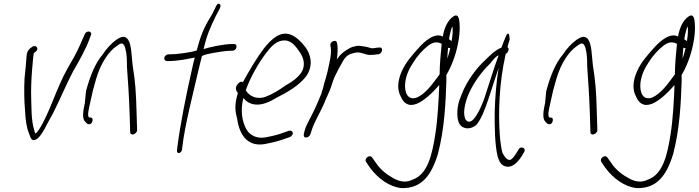

<svg xmlns="http://www.w3.org/2000/svg" viewBox="-20 -740 3730 1025"><path d="M122 -442C120 -406 115 -363 111 -321C108 -265 109 -198 114 -146C116 -100 122 -56 136 -25C143 -4 149 19 175 3C195 -9 216 -46 231 -77C241 -95 252 -114 263 -135C299 -206 333 -288 370 -359C402 -414 439 -478 460 -538L465 -551C467 -556 468 -560 466 -564C459 -577 439 -573 432 -557L427 -544C423 -535 416 -522 409 -504C391 -461 363 -413 338 -370C279 -264 243 -132 188 -48C182 -39 174 -28 168 -28C167 -31 164 -36 163 -45C146 -94 148 -174 146 -243C146 -295 149 -348 154 -398C156 -423 157 -439 161 -457C167 -462 177 -467 179 -476C181 -485 175 -494 165 -494C160 -494 156 -493 152 -490C135 -479 124 -468 122 -442Z M433 -190C424 -150 417 -108 434 -91C442 -82 447 -77 453 -77H459C465 -77 472 -85 474 -95C476 -105 473 -113 459 -113H455C445 -123 454 -158 461 -190L475 -253C481 -274 486 -295 493 -318C517 -401 559 -465 604 -495C621 -507 632 -515 642 -499C647 -491 651 -477 654 -458C657 -436 658 -410 658 -380C664 -294 668 -243 672 -133L675 -36C674 -11 711 -23 712 -45L709 -142C706 -254 702 -305 688 -392C682 -444 682 -501 664 -528C648 -552 626 -545 600 -527C574 -508 549 -481 528 -449C487 -401 460 -331 439 -253Z M857 -432C855 -422 862 -414 871 -414H879C933 -414 984 -426 1020 -433C1015 -416 1011 -399 1007 -380C974 -235 941 -71 926 52L925 62C922 86 950 79 952 57L953 47C967 -74 1010 -237 1043 -380C1048 -401 1053 -422 1058 -441C1074 -449 1092 -452 1110 -456C1138 -461 1183 -469 1211 -469H1220C1230 -469 1240 -476 1242 -486C1245 -497 1240 -505 1229 -505H1220C1173 -505 1097 -488 1067 -478C1085 -556 1103 -594 1132 -654L1154 -696C1165 -719 1145 -730 1135 -710L1114 -667C1079 -609 1060 -576 1038 -499C1035 -490 1033 -480 1030 -470C1023 -469 1016 -467 1010 -465C981 -459 928 -450 886 -450H879C869 -450 859 -441 857 -432Z M1246 -287C1233 -270 1242 -253 1250 -243L1249 -240C1232 -183 1234 -149 1246 -107C1258 -19 1302 45 1394 29C1421 24 1457 16 1486 6L1527 -8C1532 -10 1536 -14 1539 -18C1551 -34 1536 -45 1522 -42L1480 -27C1454 -18 1425 -12 1400 -7C1348 3 1310 -20 1292 -56C1274 -93 1262 -145 1279 -217C1294 -198 1314 -185 1343 -182C1382 -178 1423 -198 1456 -218C1508 -245 1579 -282 1618 -338C1655 -397 1636 -452 1612 -486C1590 -516 1561 -544 1532 -555C1477 -576 1428 -532 1387 -479C1353 -434 1312 -366 1277 -302C1263 -308 1252 -296 1246 -287ZM1292 -258C1318 -332 1363 -407 1400 -456C1427 -492 1453 -518 1485 -523C1531 -531 1556 -497 1580 -462C1597 -437 1616 -396 1588 -352C1569 -324 1535 -300 1503 -283C1469 -258 1437 -239 1402 -225C1351 -205 1311 -227 1292 -258Z M1602 -25C1600 -15 1603 -6 1613 -6C1625 -6 1632 -12 1637 -23L1643 -42C1658 -91 1689 -138 1710 -187C1722 -219 1740 -251 1749 -281C1756 -303 1764 -327 1774 -345L1788 -373L1805 -403C1820 -433 1836 -448 1858 -454L1869 -457C1905 -469 1931 -443 1962 -447C1971 -447 1986 -448 1993 -450H2000C2023 -454 2028 -491 2004 -486H1998C1988 -484 1979 -484 1969 -482C1965 -482 1962 -483 1958 -484L1943 -488C1936 -490 1930 -491 1923 -492L1903 -495C1890 -498 1873 -492 1860 -489L1847 -483C1821 -469 1798 -453 1778 -422C1783 -457 1785 -487 1779 -511C1775 -534 1739 -517 1744 -497C1745 -488 1747 -485 1747 -473C1748 -446 1741 -413 1733 -379C1730 -365 1728 -352 1724 -341C1720 -322 1714 -308 1710 -292L1706 -274C1704 -266 1701 -257 1698 -249C1697 -247 1696 -245 1697 -243C1682 -209 1669 -174 1652 -141C1637 -109 1616 -76 1607 -45Z M1932 112C1931 117 1932 121 1934 124L1955 155C1998 213 2058 257 2122 264C2230 268 2283 197 2318 81C2353 -52 2359 -191 2363 -306V-321C2363 -326 2362 -333 2363 -340C2389 -383 2413 -445 2424 -503C2432 -539 2435 -576 2434 -600C2433 -625 2432 -674 2400 -652C2370 -632 2351 -590 2344 -545C2301 -568 2246 -520 2213 -482C2185 -450 2148 -411 2126 -362C2101 -307 2100 -260 2119 -226C2133 -191 2159 -168 2205 -186C2242 -201 2286 -241 2325 -286C2322 -209 2317 -106 2304 -24C2287 83 2265 192 2180 220C2144 238 2109 227 2083 213C2051 196 2013 169 1988 131L1966 100C1964 97 1959 94 1954 94C1945 94 1934 102 1932 112ZM2143 -297C2148 -342 2167 -377 2186 -406C2208 -442 2238 -475 2267 -497C2294 -517 2316 -518 2338 -506C2333 -460 2327 -392 2327 -343L2315 -327C2279 -277 2245 -237 2207 -220C2158 -201 2138 -244 2143 -297ZM2386 -573C2388 -583 2391 -592 2396 -599C2397 -576 2397 -553 2391 -520C2387 -523 2383 -528 2377 -530C2379 -545 2382 -560 2386 -573ZM2372 -485C2376 -483 2380 -483 2384 -484C2380 -466 2375 -447 2368 -427C2369 -448 2370 -468 2372 -485Z M2425 -175C2418 -136 2421 -96 2435 -75C2453 -51 2490 -46 2523 -73C2548 -102 2569 -156 2587 -210C2606 -265 2623 -323 2642 -378C2629 -296 2623 -219 2621 -143C2620 -60 2622 38 2637 96C2645 124 2657 141 2674 147C2715 161 2745 124 2765 94L2778 72C2792 49 2757 37 2748 59L2735 80C2727 93 2719 103 2710 110C2706 114 2699 115 2693 112C2683 109 2673 96 2662 75C2656 51 2651 19 2648 -21C2640 -140 2644 -296 2680 -453C2686 -455 2692 -461 2694 -471C2697 -480 2694 -485 2689 -488C2694 -505 2697 -518 2701 -529C2700 -559 2693 -572 2682 -549C2677 -538 2663 -504 2657 -486C2656 -485 2656 -485 2655 -485C2626 -473 2606 -454 2573 -422C2525 -378 2474 -311 2446 -240C2436 -216 2428 -194 2425 -175ZM2480 -234C2507 -298 2553 -359 2596 -400C2612 -420 2624 -437 2642 -445C2616 -375 2591 -291 2566 -216C2551 -173 2502 -55 2467 -100C2449 -128 2460 -185 2480 -234Z M2890 -190C2881 -150 2874 -108 2891 -91C2899 -82 2904 -77 2910 -77H2916C2922 -77 2929 -85 2931 -95C2933 -105 2930 -113 2916 -113H2912C2902 -123 2911 -158 2918 -190L2932 -253C2938 -274 2943 -295 2950 -318C2974 -401 3016 -465 3061 -495C3078 -507 3089 -515 3099 -499C3104 -491 3108 -477 3111 -458C3114 -436 3115 -410 3115 -380C3121 -294 3125 -243 3129 -133L3132 -36C3131 -11 3168 -23 3169 -45L3166 -142C3163 -254 3159 -305 3145 -392C3139 -444 3139 -501 3121 -528C3105 -552 3083 -545 3057 -527C3031 -508 3006 -481 2985 -449C2944 -401 2917 -331 2896 -253Z M3188 112C3187 117 3188 121 3190 124L3211 155C3254 213 3314 257 3378 264C3486 268 3539 197 3574 81C3609 -52 3615 -191 3619 -306V-321C3619 -326 3618 -333 3619 -340C3645 -383 3669 -445 3680 -503C3688 -539 3691 -576 3690 -600C3689 -625 3688 -674 3656 -652C3626 -632 3607 -590 3600 -545C3557 -568 3502 -520 3469 -482C3441 -450 3404 -411 3382 -362C3357 -307 3356 -260 3375 -226C3389 -191 3415 -168 3461 -186C3498 -201 3542 -241 3581 -286C3578 -209 3573 -106 3560 -24C3543 83 3521 192 3436 220C3400 238 3365 227 3339 213C3307 196 3269 169 3244 131L3222 100C3220 97 3215 94 3210 94C3201 94 3190 102 3188 112ZM3399 -297C3404 -342 3423 -377 3442 -406C3464 -442 3494 -475 3523 -497C3550 -517 3572 -518 3594 -506C3589 -460 3583 -392 3583 -343L3571 -327C3535 -277 3501 -237 3463 -220C3414 -201 3394 -244 3399 -297ZM3642 -573C3644 -583 3647 -592 3652 -599C3653 -576 3653 -553 3647 -520C3643 -523 3639 -528 3633 -530C3635 -545 3638 -560 3642 -573ZM3628 -485C3632 -483 3636 -483 3640 -484C3636 -466 3631 -447 3624 -427C3625 -448 3626 -468 3628 -485Z"/></svg>

Font: Stray Cat
Style: SuCnObl
Weight: 400
Version: Version 1.0